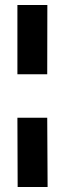

<svg xmlns="http://www.w3.org/2000/svg" viewBox="-20 -750 262 770"><path d="M49.8 -730H169.9L169.4 -452.1H49.8ZM49.8 -277.8H169.4L170.9 0H50.8Z"/></svg>

Font: XB Zar
Style: Bold Italic
Weight: 700
Italic angle: -12°
Designer: Behnam
Foundry: Irmug
Version: Version 8.005 2009